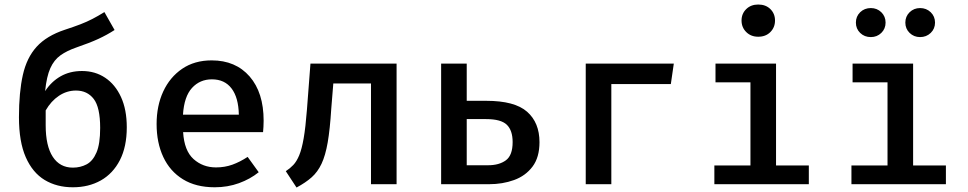

<svg xmlns="http://www.w3.org/2000/svg" viewBox="-20 -827 4348 862"><path d="M448.7 -772.8 494.4 -692.3Q460.5 -670.3 421.5 -652.3Q382.6 -634.4 322.6 -613.8Q280 -599 251.3 -578.5Q222.6 -557.9 205.9 -520.8Q189.2 -483.6 182.6 -417.9Q210.3 -460.5 252.1 -484.4Q293.8 -508.2 348.2 -508.2Q407.2 -508.2 452.3 -477.9Q497.4 -447.7 523.3 -391.3Q549.2 -334.9 549.2 -255.4Q549.2 -168.2 518.2 -107.9Q487.2 -47.7 432.6 -16.9Q377.9 13.8 307.2 13.8Q234.9 13.8 180.5 -19Q126.2 -51.8 95.6 -121.3Q65.1 -190.8 65.1 -300.5Q65.1 -412.8 82.6 -490.5Q100 -568.2 144.6 -617.2Q189.2 -666.2 270.8 -693.3Q311.8 -706.7 341 -717.9Q370.3 -729.2 395.1 -742.1Q420 -754.9 448.7 -772.8ZM185.1 -264.6Q185.1 -171.8 216.9 -123.1Q248.7 -74.4 307.2 -74.4Q341 -74.4 369 -89.2Q396.9 -104.1 413.3 -142.6Q429.7 -181 429.7 -252.8Q429.7 -345.1 400.8 -382.8Q371.8 -420.5 321 -420.5Q280 -420.5 244.6 -396.9Q209.2 -373.3 185.1 -331.3Z M802.1 -233.8Q807.2 -150.3 849 -112.8Q890.8 -75.4 949.7 -75.4Q989.2 -75.4 1023.3 -87.7Q1057.4 -100 1091.8 -122.6L1141.5 -53.8Q1103.6 -23.1 1052.8 -4.6Q1002.1 13.8 944.1 13.8Q859.5 13.8 801.3 -22.1Q743.1 -57.9 713.1 -122.1Q683.1 -186.2 683.1 -270.3Q683.1 -351.8 712.8 -416.2Q742.6 -480.5 797.9 -518.2Q853.3 -555.9 930.3 -555.9Q1037.9 -555.9 1100.8 -483.6Q1163.6 -411.3 1163.6 -285.1Q1163.6 -271.3 1162.8 -257.7Q1162.1 -244.1 1161 -233.8ZM931.3 -470.8Q877.4 -470.8 842.1 -432.3Q806.7 -393.8 801.5 -312.3H1052.3Q1050.8 -388.7 1019.7 -429.7Q988.7 -470.8 931.3 -470.8Z M1760.5 -541.5V0H1645.6V-452.3H1476.4L1467.2 -338.5Q1461.5 -247.2 1451.3 -187.9Q1441 -128.7 1423.6 -91.8Q1406.2 -54.9 1379 -30.8Q1351.8 -6.7 1311.3 14.9L1263.1 -58.5Q1282.1 -70.8 1296.9 -86.4Q1311.8 -102.1 1323.3 -129.7Q1334.9 -157.4 1343.3 -205.9Q1351.8 -254.4 1357.9 -333.3L1373.8 -541.5Z M2075.4 -541.5V-374.4H2163.1Q2290.8 -374.4 2346.4 -325.4Q2402.1 -276.4 2402.1 -188.7Q2402.1 -120.5 2370.8 -79Q2339.5 -37.4 2287.9 -18.7Q2236.4 0 2175.9 0H1960.5V-541.5ZM2162.6 -292.3H2075.4V-85.1H2171.3Q2221 -85.1 2251.3 -107.4Q2281.5 -129.7 2281.5 -189.2Q2281.5 -241.5 2255.4 -266.9Q2229.2 -292.3 2162.6 -292.3Z M2724.6 0H2609.7V-541.5H3005.1L2991.8 -449.7H2724.6Z M3384.1 -806.7Q3417.9 -806.7 3438.7 -786.2Q3459.5 -765.6 3459.5 -734.9Q3459.5 -704.1 3438.7 -683.1Q3417.9 -662.1 3384.1 -662.1Q3351.3 -662.1 3330.3 -683.1Q3309.2 -704.1 3309.2 -734.9Q3309.2 -765.6 3330.3 -786.2Q3351.3 -806.7 3384.1 -806.7ZM3464.1 -541.5V-84.1H3611.3V0H3187.2V-84.1H3349.2V-457.4H3192.3V-541.5Z M4079.5 -541.5V-84.1H4226.7V0H3802.6V-84.1H3964.6V-457.4H3807.7V-541.5ZM3889.7 -660.5Q3861 -660.5 3841.8 -679.2Q3822.6 -697.9 3822.6 -725.6Q3822.6 -753.3 3841.8 -772.1Q3861 -790.8 3889.7 -790.8Q3917.4 -790.8 3936.7 -772.1Q3955.9 -753.3 3955.9 -725.6Q3955.9 -697.9 3936.7 -679.2Q3917.4 -660.5 3889.7 -660.5ZM4110.8 -660.5Q4083.1 -660.5 4063.8 -679.2Q4044.6 -697.9 4044.6 -725.6Q4044.6 -753.3 4063.8 -772.1Q4083.1 -790.8 4110.8 -790.8Q4139 -790.8 4158.5 -772.1Q4177.9 -753.3 4177.9 -725.6Q4177.9 -697.9 4158.5 -679.2Q4139 -660.5 4110.8 -660.5Z"/></svg>

Font: Fira Code Medium
Style: Regular
Weight: 500
Designer: Carrois Corporate, Edenspiekermann AG, Nikita Prokopov
Foundry: Carrois Corporate, Edenspiekermann AG, Nikita Prokopov
Version: Version 6.002